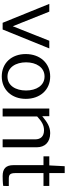

<svg xmlns="http://www.w3.org/2000/svg" viewBox="693 -1438 755 2181"><g transform="rotate(90 1070.5 -347.5)"><path d="M530 -530H443L278 -115L112 -530H24L239 0H315Z M848 10C1000 10 1103 -103 1103 -263C1103 -425 1001 -540 849 -540C699 -540 594 -426 594 -262C594 -102 696 10 848 10ZM850 -55C744 -55 688 -151 688 -266C688 -380 744 -476 849 -476C953 -476 1008 -381 1008 -266C1008 -150 954 -55 850 -55Z M1213 0H1303V-392C1358 -443 1401 -470 1460 -470C1529 -470 1563 -432 1563 -369V0H1653V-388C1653 -479 1596 -540 1493 -540C1420 -540 1369 -507 1300 -450V-530H1213Z M2092 -464V-530H1946V-705H1868L1859 -530H1756V-464H1856V-123C1856 -38 1895 0 1980 0C1997 0 2066 -1 2092 -7L2093 -70H2011C1964 -70 1946 -83 1946 -148V-464Z"/></g></svg>

Font: 18Franklin
Style: Regular
Weight: 400
Designer: Pablo Impallari, Rodrigo Fuenzalida (Modified by Dan O. Williams)
Version: Version 0.025;PS 000.025;hotconv 1.0.88;makeotf.lib2.5.64775